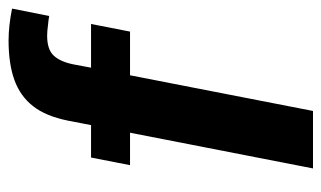

<svg xmlns="http://www.w3.org/2000/svg" viewBox="-174 -591 765 457"><g transform="rotate(-90 208.5 -362.5)"><path d="M257.8 -435.5 172.9 0H36.1L121.1 -435.5H43.9L62 -528.3H139.2L149.9 -583.5Q160.6 -636.2 184.1 -666Q208 -696.8 246.6 -710.7Q285.2 -724.6 340.8 -724.6Q375 -724.6 416.5 -716.3L398.9 -627.9Q396 -628.4 389.6 -629.4Q383.3 -630.4 376 -630.9Q369.6 -631.8 363.3 -632.3Q356.9 -632.8 352.1 -632.8Q319.3 -632.8 304.7 -617.2Q290 -601.6 283.7 -569.8L275.9 -528.3H379.9L361.8 -435.5Z"/></g></svg>

Font: Arimo
Style: Bold Italic
Weight: 700
Italic angle: -12°
Designer: Steve Matteson
Foundry: Monotype Imaging Inc.
Version: Version 1.33